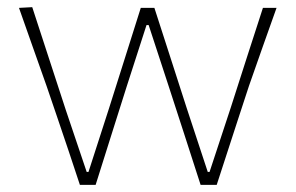

<svg xmlns="http://www.w3.org/2000/svg" viewBox="-20 -516 825 536"><path d="M203 0Q187.5 -47 171.8 -94Q156 -141 140 -188L110 -276Q90.5 -331 71.5 -384.8Q52.5 -438.5 33 -494L70 -496Q92.5 -427 117 -352Q141.5 -277 164 -208L222 -36H227L284 -212.5Q306 -281.5 328.2 -352.2Q350.5 -423 373 -494H411Q433 -426.5 455.5 -356.2Q478 -286 501 -215L560 -36H565L624.5 -216.5Q646.5 -285.5 670.2 -358.8Q694 -432 714 -494H752Q732.5 -439.5 713.2 -384.8Q694 -330 675 -276L646.5 -189Q615 -91.5 585 0H540Q518.5 -67.5 495 -139.5Q471.5 -211.5 450.5 -276.5L395 -446H389L334 -275.5Q314 -212 291.2 -140.2Q268.5 -68.5 247 0Z"/></svg>

Font: Commissioner Loud Thin
Style: Regular
Weight: 100
Designer: Kostas Bartsokas
Foundry: Kostas Bartsokas
Version: Version 1.000; ttfautohint (v1.8.3)